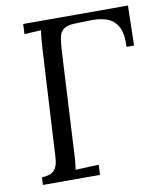

<svg xmlns="http://www.w3.org/2000/svg" viewBox="-80 -765 701 830"><g transform="rotate(-10 270.5 -350.0)"><path d="M41 0 43 -33Q81 -35 96 -50.5Q111 -66 114 -93.5Q117 -121 118 -156L142 -588Q143 -608 145 -626.5Q147 -645 149 -660Q131 -659 112.5 -658Q94 -657 76 -656L78 -700H538L534 -525H501Q504 -584 486.5 -614.5Q469 -645 438.5 -655.5Q408 -666 370 -665L297 -663Q263 -662 247.5 -649Q232 -636 228 -611.5Q224 -587 222 -552L199 -119Q198 -92 196 -72.5Q194 -53 192 -40Q209 -41 226 -41.5Q243 -42 260 -43Q277 -44 294 -44L292 0Z"/></g></svg>

Font: Lora Italic
Style: Italic
Weight: 400
Italic angle: -3°
Designer: Olga Karpushina, Alexei Vanyashin (Cyrillic)
Foundry: Cyreal
Version: Version 2.210; ttfautohint (v1.8.1.43-b0c9)